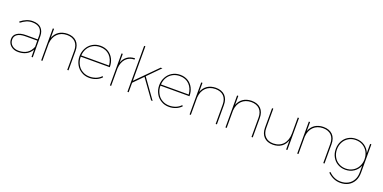

<svg xmlns="http://www.w3.org/2000/svg" viewBox="-11 -1731 5820 2914"><g transform="rotate(20 2899.0 -274.0)"><path d="M411 0H431L429 -345C428 -398 412 -440 381 -471C349 -502 304 -517 245 -517C180 -517 116 -492 52 -441L64 -425C94 -448 124 -466 153 -479C182 -491 212 -497 245 -497C298 -497 339 -484 367 -458C394 -431 408 -394 409 -345V-282H217C158 -282 111 -270 77 -247C42 -224 25 -191 25 -149C25 -106 41 -70 72 -42C103 -14 144 0 193 0C241 0 284 -10 321 -29C358 -48 387 -78 410 -117ZM326 -54C290 -31 246 -20 194 -20C149 -20 113 -32 86 -56C59 -79 45 -110 45 -149C45 -185 60 -213 90 -233C120 -252 162 -262 217 -262H409L410 -162C390 -113 362 -77 326 -54Z M955 -463C919 -499 869 -517 805 -517C751 -516 705 -503 668 -478C631 -453 604 -417 587 -371V-517H567V0H587V-281C592 -348 614 -400 652 -438C690 -476 741 -496 805 -497C862 -497 907 -481 940 -449C972 -416 988 -371 988 -313V0H1008V-313C1008 -377 990 -427 955 -463Z M1445 -40C1413 -27 1378 -20 1341 -20C1297 -20 1258 -30 1223 -51C1188 -71 1161 -99 1142 -136C1122 -172 1112 -213 1112 -259H1581C1581 -308 1571 -353 1551 -392C1531 -431 1503 -462 1467 -484C1430 -506 1388 -517 1341 -517C1294 -517 1251 -506 1214 -484C1176 -462 1146 -431 1125 -392C1103 -353 1092 -308 1092 -259C1092 -210 1103 -165 1125 -126C1146 -87 1176 -56 1214 -34C1251 -11 1294 0 1341 0C1380 0 1417 -7 1451 -21C1485 -35 1514 -55 1538 -81L1524 -95C1503 -71 1476 -53 1445 -40ZM1228 -470C1261 -488 1299 -497 1341 -497C1404 -497 1456 -477 1495 -437C1534 -397 1556 -344 1561 -279H1113C1116 -322 1127 -360 1147 -393C1167 -426 1194 -451 1228 -470Z M1771 -479C1737 -454 1712 -420 1697 -376V-517H1677V0H1697V-283C1702 -349 1721 -401 1756 -439C1790 -476 1836 -496 1895 -497V-517C1846 -516 1805 -504 1771 -479Z M2343 0H2367L2140 -317L2337 -517H2309L1980 -185V-742H1960V0H1980V-154L2126 -302Z M2732 -40C2700 -27 2665 -20 2628 -20C2584 -20 2545 -30 2510 -51C2475 -71 2448 -99 2429 -136C2409 -172 2399 -213 2399 -259H2868C2868 -308 2858 -353 2838 -392C2818 -431 2790 -462 2754 -484C2717 -506 2675 -517 2628 -517C2581 -517 2538 -506 2501 -484C2463 -462 2433 -431 2412 -392C2390 -353 2379 -308 2379 -259C2379 -210 2390 -165 2412 -126C2433 -87 2463 -56 2501 -34C2538 -11 2581 0 2628 0C2667 0 2704 -7 2738 -21C2772 -35 2801 -55 2825 -81L2811 -95C2790 -71 2763 -53 2732 -40ZM2515 -470C2548 -488 2586 -497 2628 -497C2691 -497 2743 -477 2782 -437C2821 -397 2843 -344 2848 -279H2400C2403 -322 2414 -360 2434 -393C2454 -426 2481 -451 2515 -470Z M3352 -463C3316 -499 3266 -517 3202 -517C3148 -516 3102 -503 3065 -478C3028 -453 3001 -417 2984 -371V-517H2964V0H2984V-281C2989 -348 3011 -400 3049 -438C3087 -476 3138 -496 3202 -497C3259 -497 3304 -481 3337 -449C3369 -416 3385 -371 3385 -313V0H3405V-313C3405 -377 3387 -427 3352 -463Z M3931 -463C3895 -499 3845 -517 3781 -517C3727 -516 3681 -503 3644 -478C3607 -453 3580 -417 3563 -371V-517H3543V0H3563V-281C3568 -348 3590 -400 3628 -438C3666 -476 3717 -496 3781 -497C3838 -497 3883 -481 3916 -449C3948 -416 3964 -371 3964 -313V0H3984V-313C3984 -377 3966 -427 3931 -463Z M4543 -517H4523V-264C4523 -189 4504 -130 4466 -87C4428 -44 4375 -21 4308 -20C4251 -20 4207 -36 4176 -69C4144 -101 4128 -146 4128 -204V-517H4108V-204C4108 -140 4126 -90 4161 -54C4196 -18 4245 0 4308 0C4362 -1 4407 -14 4444 -40C4481 -66 4507 -103 4523 -151V0H4543Z M5090 -463C5054 -499 5004 -517 4940 -517C4886 -516 4840 -503 4803 -478C4766 -453 4739 -417 4722 -371V-517H4702V0H4722V-281C4727 -348 4749 -400 4787 -438C4825 -476 4876 -496 4940 -497C4997 -497 5042 -481 5075 -449C5107 -416 5123 -371 5123 -313V0H5143V-313C5143 -377 5125 -427 5090 -463Z M5712 -517H5692V-369C5674 -414 5645 -450 5606 -477C5566 -504 5520 -517 5469 -517C5423 -517 5382 -506 5345 -485C5308 -464 5280 -434 5259 -396C5238 -358 5228 -315 5228 -267C5228 -220 5238 -177 5259 -140C5280 -102 5308 -72 5345 -51C5382 -30 5423 -19 5469 -19C5520 -19 5566 -32 5606 -59C5645 -85 5674 -121 5692 -166V-58C5692 -11 5683 29 5664 64C5645 99 5619 126 5585 145C5551 164 5511 174 5466 174C5428 174 5393 167 5362 153C5330 139 5300 118 5272 90L5258 104C5289 134 5321 156 5355 171C5388 186 5425 194 5466 194C5515 194 5559 184 5596 163C5633 142 5661 113 5682 75C5702 37 5712 -7 5712 -58ZM5584 -68C5550 -48 5512 -38 5469 -38C5426 -38 5388 -48 5355 -68C5321 -87 5295 -115 5276 -150C5257 -185 5247 -224 5247 -267C5247 -311 5257 -351 5276 -386C5295 -421 5321 -448 5355 -468C5388 -488 5426 -498 5469 -498C5512 -498 5550 -488 5584 -468C5617 -448 5644 -421 5663 -386C5682 -351 5692 -311 5692 -267C5692 -224 5682 -185 5663 -150C5644 -115 5617 -87 5584 -68Z"/></g></svg>

Font: Argentum Sans Thin
Style: Regular
Weight: 250
Designer: Julieta Ulanovsky
Foundry: Julieta Ulanovsky
Version: Version 5.001;February 15, 2019;FontCreator 11.5.0.2425 64-b